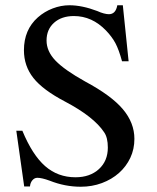

<svg xmlns="http://www.w3.org/2000/svg" viewBox="-20 -696 596 730"><path d="M469 -463H444Q432 -507 419 -531.5Q406 -556 383 -580Q330 -635 261 -635Q214 -635 185.5 -609.5Q157 -584 157 -542Q157 -501 191 -465.5Q225 -430 304 -386Q403 -333 447 -281Q491 -229 491 -168Q491 -129 475.5 -96Q460 -63 432.5 -38.5Q405 -14 367.5 0Q330 14 287 14Q227 14 169 -9Q139 -20 122 -20Q111 -20 103 -10.5Q95 -1 94 13H72L42 -199H65Q103 -107 151.5 -64.5Q200 -22 267 -22Q322 -22 356 -53Q390 -84 390 -135Q390 -173 376 -193Q337 -252 227 -310Q143 -354 107 -399.5Q71 -445 71 -505Q71 -583 124 -630Q149 -652 180.5 -664Q212 -676 244 -676Q292 -676 350 -654Q363 -648 374.5 -645Q386 -642 394 -642Q420 -642 426 -676H447Z"/></svg>

Font: Klingon pIqaD HaSta
Style: Regular
Weight: 400
Width: 0
Designer: Mike Neff (qa'vaj)
Foundry: Mike Neff and Michael Everson
Version: Version 2.003